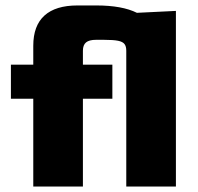

<svg xmlns="http://www.w3.org/2000/svg" viewBox="-20 -684 725 704"><path d="M625 -644V0H443V-498Q443 -514 436.5 -522.5Q430 -531 413 -534.5Q396 -538 361 -538H332Q307 -538 295.5 -528.5Q284 -519 284 -498V-447H392V-322H284V0H102V-322H20V-447H102V-516Q102 -590 143 -627Q184 -664 264 -664H333Q428 -664 482 -637Z"/></svg>

Font: Gold Bold
Style: Regular
Weight: 400
Designer: jaiki
Version: Version 1.000